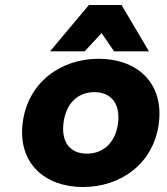

<svg xmlns="http://www.w3.org/2000/svg" viewBox="-20 -739 669 771"><path d="M313 12C467 12 598 -84 618 -245C638 -407 530 -503 376 -503C223 -503 91 -407 71 -245C51 -84 160 12 313 12ZM359 -369C423 -369 464 -326 454 -245C444 -165 394 -122 329 -122C265 -122 225 -164 235 -245C245 -327 295 -369 359 -369ZM320 -533 388 -606 438 -533H578L468 -719H337L181 -533Z"/></svg>

Font: Falling Sky
Style: ExBdObl
Weight: 400
Designer: Paul D. Hunt
Foundry: Adobe Systems Incorporated
Version: Version 1.02